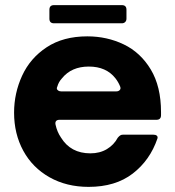

<svg xmlns="http://www.w3.org/2000/svg" viewBox="-20 -718 684 750"><path d="M35 -278Q35 -354 66.5 -422.5Q98 -491 162.5 -533.5Q227 -576 321 -576Q398 -576 463.5 -544.5Q529 -513 569 -446.5Q609 -380 609 -280V-268Q609 -250 591 -250H212Q203 -250 199 -245Q195 -240 197 -231Q203 -203 218 -181Q256 -119 333 -119Q370 -119 397.5 -135.5Q425 -152 440 -180Q445 -186 449.5 -189Q454 -192 461 -192H578Q588 -192 592.5 -188Q597 -184 595 -177Q566 -92 498.5 -40Q431 12 326 12Q240 12 173.5 -25.5Q107 -63 71 -129Q35 -195 35 -278ZM434 -361Q443 -361 448 -366.5Q453 -372 449 -381Q442 -398 431 -412Q395 -458 327 -458Q259 -458 222 -412Q209 -398 204 -380Q202 -376 202 -373Q202 -368 207 -364.5Q212 -361 219 -361ZM191 -627Q173 -627 173 -645V-680Q173 -698 191 -698H456Q474 -698 474 -680V-645Q474 -637 469 -632Q464 -627 456 -627Z"/></svg>

Font: Open Sauce Two ExtraBold
Style: Regular
Weight: 800
Designer: Alfredo Marco Pradil
Foundry: Creative Sauce Fz LLC
Version: Version 1.477